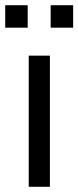

<svg xmlns="http://www.w3.org/2000/svg" viewBox="-26 -715 300 735"><path d="M84 0H165V-502H84ZM168 -609H254V-695H168ZM-6 -609H80V-695H-6Z"/></svg>

Font: Poppy and Pepper
Style: Regular
Weight: 400
Designer: Thy Ha
Foundry: Thy Ha
Version: Version 0.001;Glyphs 3.2 (3227)